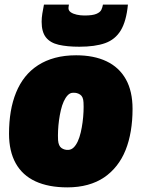

<svg xmlns="http://www.w3.org/2000/svg" viewBox="-20 -800 610 830"><path d="M271 10Q190 10 133.5 -16Q77 -42 48 -94Q19 -146 19 -222Q19 -273 26.5 -317.5Q34 -362 49.5 -400Q65 -438 88.5 -467.5Q112 -497 144.5 -518Q177 -539 218 -550Q259 -561 309 -561Q386 -561 440.5 -535Q495 -509 524 -457.5Q553 -406 553 -329Q553 -279 545.5 -234Q538 -189 523 -151.5Q508 -114 484.5 -84Q461 -54 430 -33Q399 -12 359 -1Q319 10 271 10ZM276 -152Q289 -153 299 -163Q309 -173 316.5 -189.5Q324 -206 329 -227.5Q334 -249 337 -271.5Q340 -294 341 -316.5Q342 -339 341 -357Q340 -382 326.5 -391Q313 -400 296 -399Q283 -399 273 -388.5Q263 -378 255.5 -361.5Q248 -345 243 -323.5Q238 -302 235 -279.5Q232 -257 231 -235Q230 -213 231 -194Q233 -169 246 -160Q259 -151 276 -152ZM323 -598Q270 -598 233.5 -606.5Q197 -615 178.5 -638.5Q160 -662 160 -706Q160 -723 163 -741.5Q166 -760 170 -780H278Q277 -774 276.5 -770.5Q276 -767 276 -765Q276 -754 286 -747Q296 -740 312 -736.5Q328 -733 345 -733Q380 -733 396.5 -740Q413 -747 418 -757.5Q423 -768 425 -780H533Q526 -708 502 -668.5Q478 -629 434.5 -613.5Q391 -598 323 -598Z"/></svg>

Font: Georama ExtraCondensed Thin Black
Style: Italic
Weight: 900
Italic angle: -9°
Version: Version 1.001